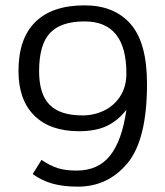

<svg xmlns="http://www.w3.org/2000/svg" viewBox="-20 -682 618 717"><path d="M102 -32 135 -85Q167 -63 196 -54Q225 -45 266 -45Q347 -45 391.5 -101.5Q436 -158 452 -272Q419 -230 377.5 -211Q336 -192 275 -192Q167 -192 108 -250.5Q49 -309 49 -417Q49 -538 112 -600Q175 -662 296 -662Q407 -662 468 -592Q529 -522 529 -369Q529 -160 456 -72.5Q383 15 271 15Q217 15 177 4Q137 -7 102 -32ZM452 -408Q452 -602 296 -602Q207 -602 166.5 -558.5Q126 -515 126 -416Q126 -331 165 -291Q204 -251 288 -251Q331 -251 368.5 -269Q406 -287 429 -322.5Q452 -358 452 -408Z"/></svg>

Font: Pridi Light
Style: Regular
Weight: 300
Version: Version 1.002